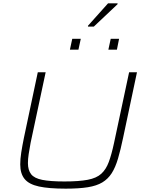

<svg xmlns="http://www.w3.org/2000/svg" viewBox="-20 -1120 873 1148"><path d="M373 8Q272 8 212.5 -5Q153 -18 127 -50Q101 -82 101 -137Q101 -169 107 -208Q113 -247 123 -296L206 -688H253L163 -266Q156 -229 151.5 -199Q147 -169 147 -145Q147 -103 166 -78.5Q185 -54 233 -44.5Q281 -35 365 -35Q452 -35 504.5 -45Q557 -55 585.5 -81Q614 -107 630.5 -151.5Q647 -196 662 -266L752 -688H799L716 -296Q701 -224 685.5 -171.5Q670 -119 648 -84.5Q626 -50 592 -29.5Q558 -9 505 -0.5Q452 8 373 8ZM628 -823 642 -888H692L679 -823ZM398 -823 412 -888H463L449 -823ZM506 -961V-966L626 -1100H683V-1095L541 -961Z"/></svg>

Font: Saira Expanded ExtraLight
Style: Italic
Weight: 250
Width: 7
Italic angle: -12°
Designer: Hector Gatti with collaboration of the Omnibus-Type team
Foundry: Omnibus-Type
Version: Version 1.101